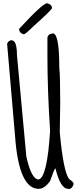

<svg xmlns="http://www.w3.org/2000/svg" viewBox="-20 -1153 495 1200"><path d="M310.5 -944.3Q350.6 -944.3 350.6 -729.5Q356.4 -686.5 356.4 -504.9L353.5 -327.1Q376 -79.1 412.1 -34.2Q440.4 -14.6 440.4 -3.9Q434.6 19.5 418 27.3H406.2Q357.4 27.3 326.2 -101.6Q320.3 -99.6 293 -21.5Q257.8 27.3 221.7 27.3Q97.7 27.3 74.2 -301.8L24.4 -879.9Q34.2 -901.4 51.8 -901.4Q85.9 -901.4 85.9 -809.6L144.5 -175.8Q175.8 -31.2 221.7 -31.2Q275.4 -45.9 293 -335.9Q276.4 -592.8 276.4 -799.8V-914.1Q276.4 -939.5 310.5 -944.3ZM274.4 -1132.8Q304.7 -1125 304.7 -1102.5Q304.7 -1091.8 188.5 -988.3Q137.7 -938.5 128.9 -938.5Q99.6 -946.3 99.6 -972.7Q247.1 -1132.8 274.4 -1132.8Z"/></svg>

Font: Sue Ellen Francisco 
Style: Regular
Weight: 400
Designer: Kimberly Geswein
Foundry: Kimberly Geswein
Version: Version 1.002 2007